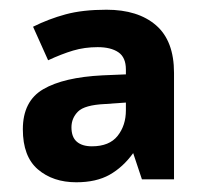

<svg xmlns="http://www.w3.org/2000/svg" viewBox="-20 -742 421 395"><path d="M199 -722Q264 -722 301 -690Q338 -658 338 -592V-373H272L254 -427Q233 -398 205.5 -382.5Q178 -367 137 -367Q89 -367 58 -393.5Q27 -420 27 -476Q27 -534 69 -558.5Q111 -583 191 -587L239 -589V-599Q239 -624 223.5 -634.5Q208 -645 181 -645Q154 -645 130.5 -638Q107 -631 79 -618L48 -687Q80 -703 115 -712.5Q150 -722 199 -722ZM196 -528Q154 -526 140.5 -512.5Q127 -499 127 -480Q127 -460 138 -450.5Q149 -441 169 -441Q205 -441 222 -462.5Q239 -484 239 -515V-531Z"/></svg>

Font: Noto Sans Cherokee
Style: Regular
Weight: 400
Designer: Monotype Design Team
Foundry: Monotype Imaging Inc.
Version: Version 2.001